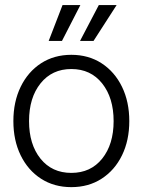

<svg xmlns="http://www.w3.org/2000/svg" viewBox="-20 -748 578 778"><path d="M269 10.3Q199.2 10.3 146.2 -23.9Q93.3 -58.1 63.7 -118.7Q34.2 -179.2 34.2 -257.3Q34.2 -335.4 63.7 -396.2Q93.3 -457 146.2 -491.5Q199.2 -525.9 269 -525.9Q338.9 -525.9 391.8 -491.5Q444.8 -457 474.4 -396.2Q503.9 -335.4 503.9 -257.3Q503.9 -179.2 474.4 -118.7Q444.8 -58.1 391.8 -23.9Q338.9 10.3 269 10.3ZM269 -47.4Q347.7 -47.4 394 -105.2Q440.4 -163.1 440.4 -257.3Q440.4 -351.6 394 -409.9Q347.7 -468.3 269 -468.3Q190.9 -468.3 144.3 -410.2Q97.7 -352.1 97.7 -257.3Q97.7 -163.1 144 -105.2Q190.4 -47.4 269 -47.4ZM358.9 -582H304.2L380.4 -727.5H452.6ZM231 -582H177.2L233.4 -727.5H305.7Z"/></svg>

Font: Inter Display Light
Style: Regular
Weight: 300
Designer: Rasmus Andersson
Foundry: rsms
Version: Version 4.000;git-a52131595